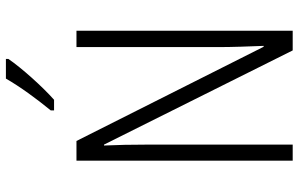

<svg xmlns="http://www.w3.org/2000/svg" viewBox="-196 -790 987 634"><g transform="rotate(-90 297.0 -473.5)"><path d="M419 -939V-947H354C327 -900 289 -848 249 -799V-788H284C327 -826 389 -895 419 -939ZM512 0V-714H458V-242C458 -202 460 -145 462 -96H459L148 -714H83V0H136V-480C136 -533 135 -579 133 -623H136L447 0Z"/></g></svg>

Font: Noto Sans Arabic Cond Light
Style: Regular
Weight: 300
Width: 3
Designer: Monotype Design Team, Nadine Chahine, Nizar Qandah and Khaled Hosny
Foundry: Monotype Imaging Inc.
Version: Version 2.012